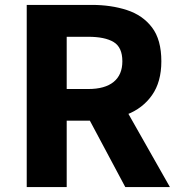

<svg xmlns="http://www.w3.org/2000/svg" viewBox="-20 -763 735 783"><path d="M89 0V-743H354Q433 -743 497.5 -722Q562 -701 600 -651Q638 -601 638 -513Q638 -429 600 -375Q562 -321 497.5 -296Q433 -271 354 -271H252V0ZM252 -400H340Q408 -400 443.5 -429Q479 -458 479 -513Q479 -570 443.5 -591.5Q408 -613 340 -613H252ZM491 0 324 -313 436 -418 673 0Z"/></svg>

Font: Noto Sans JP Thin ExtraBold
Style: Regular
Weight: 800
Version: Version 2.004-H2;hotconv 1.0.118;makeotfexe 2.5.65603